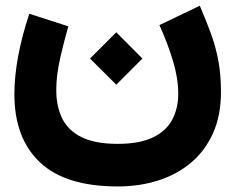

<svg xmlns="http://www.w3.org/2000/svg" viewBox="-20 -405 831 678"><path d="M297.9 -198.2 390.6 -106 482.9 -198.2 390.6 -291ZM543 -316.4Q571.8 -252.9 590.6 -190.7Q609.4 -128.4 609.4 -74.2Q609.4 -21.5 587.6 18.6Q565.9 58.6 518.8 80.8Q471.7 103 395.5 103Q316.9 103 269 79.8Q221.2 56.6 200 13.9Q178.7 -28.8 178.7 -86.9Q178.7 -139.6 192.4 -199.5Q206.1 -259.3 221.2 -312L83.5 -356.4Q58.1 -280.8 44.4 -208Q30.8 -135.3 30.8 -72.3Q30.8 83 121.1 168.2Q211.4 253.4 395.5 253.4Q472.2 253.4 538.3 232.4Q604.5 211.4 654.3 169.7Q704.1 127.9 732.2 65.4Q760.3 2.9 760.3 -80.1Q760.3 -142.1 751 -191.2Q741.7 -240.2 724.9 -286.4Q708 -332.5 685.5 -384.8Z"/></svg>

Font: Estedad-FD-VF Thin
Style: Regular
Weight: 100
Designer: Amin Abedi
Version: Version 5.0